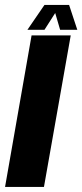

<svg xmlns="http://www.w3.org/2000/svg" viewBox="-62 -740 326 760"><path d="M-42 0H112L218 -600H63ZM46.5 -622H114L156.5 -688.5L176 -622H244L211.5 -720.5H114Z"/></svg>

Font: Anybody UltraCondensed ExtraBold
Style: Italic
Weight: 800
Width: 1
Italic angle: -10°
Version: Version 1.113;gftools[0.9.25]